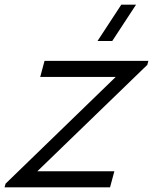

<svg xmlns="http://www.w3.org/2000/svg" viewBox="-104 -800 654 820"><path d="M375.5 -625 477 -780H414L312.5 -625ZM-84.5 0H366L384.4 -68.5H55.4L525.1 -523L529.7 -540H86.2L67.8 -471.5H390.3L-80.3 -15.5Z"/></svg>

Font: Manrope
Style: RegularItalic
Weight: 400
Italic angle: -15°
Designer: Mikhail Sharanda
Foundry: Mikhail Sharanda
Version: Version 4.502;hotconv 1.0.109;makeotfexe 2.5.65596